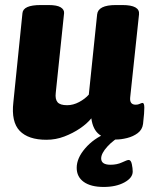

<svg xmlns="http://www.w3.org/2000/svg" viewBox="-20 -545 597 761"><path d="M164 9Q92 9 58 -26.5Q24 -62 33 -140L69 -493Q72 -525 141 -525H173Q206 -525 220.5 -516Q235 -507 234 -493L201 -177Q198 -152 208 -140Q218 -128 246 -128Q270 -128 293.5 -140.5Q317 -153 332 -170L365 -488Q369 -525 439 -525H465Q535 -525 531 -488L496 -159Q493 -130 518 -130Q527 -130 534 -133.5Q541 -137 545 -137Q552 -137 552 -118Q552 -110 551 -94.5Q550 -79 547 -54Q544 -31 526 -17.5Q508 -4 484 2Q460 8 440 8Q400 8 374 -11.5Q348 -31 342 -76Q325 -55 297 -36Q269 -17 235 -4Q201 9 164 9ZM391 196Q340 196 312 176Q284 156 284 120Q284 82 317.5 43Q351 4 402 -17L466 -10Q430 9 405.5 36Q381 63 381 83Q381 108 418 108Q444 108 464 98.5Q484 89 490 89Q499 89 502.5 105.5Q506 122 506 135Q506 160 473 178Q440 196 391 196Z"/></svg>

Font: Asap ExtraBold
Style: Italic
Weight: 800
Italic angle: -6°
Designer: Pablo Cosgaya
Foundry: Omnibus-Type
Version: Version 3.001; ttfautohint (v1.8.4.7-5d5b)